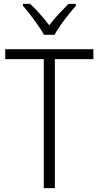

<svg xmlns="http://www.w3.org/2000/svg" viewBox="-20 -967 507 987"><path d="M262 0H205V-663H7V-714H460V-663H262ZM206 -788Q194 -810 175 -837.5Q156 -865 135.5 -891.5Q115 -918 98 -937V-947H135Q159 -925 185 -895.5Q211 -866 233 -837Q256 -867 281 -894Q306 -921 332 -947H370V-937Q352 -917 331 -890.5Q310 -864 291 -837Q272 -810 260 -788Z"/></svg>

Font: Noto Sans Arabic UI SmCn Lt
Style: Regular
Weight: 300
Width: 4
Designer: Monotype Design Team, Nadine Chahine and Nizar Qandah
Foundry: Monotype Imaging Inc.
Version: Version 2.010; ttfautohint (v1.8.4.7-5d5b)